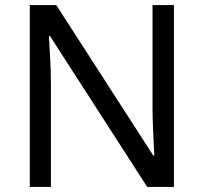

<svg xmlns="http://www.w3.org/2000/svg" viewBox="-20 -734 800 754"><path d="M663 0H558L176 -593H172Q174 -558 177 -506Q180 -454 180 -399V0H97V-714H201L582 -123H586Q585 -139 583.5 -171Q582 -203 580.5 -241Q579 -279 579 -311V-714H663Z"/></svg>

Font: Noto IKEA Simplified Chinese
Style: Regular
Weight: 400
Designer: Monotype Design Team
Foundry: Monotype Imaging Inc.
Version: Version 1.100